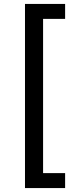

<svg xmlns="http://www.w3.org/2000/svg" viewBox="-20 -762 370 976"><path d="M311 194V118H199V-666H311V-742H107V194Z"/></svg>

Font: Montserrat-Alt1 Med
Style: Regular
Weight: 500
Designer: Differentunic
Foundry: Differentunic
Version: Version 7.222